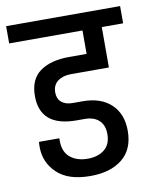

<svg xmlns="http://www.w3.org/2000/svg" viewBox="-84 -687 590 735"><g transform="rotate(-10 211.5 -319.5)"><path d="M131 -347Q131 -323 146.5 -309.5Q162 -296 190 -296H229Q299 -296 339 -258.5Q379 -221 379 -155Q379 -83 333 -46Q287 -9 209 -9Q123 -9 79.5 -50.5Q36 -92 36 -152Q36 -164 37 -172H116V-162Q116 -119 142 -97.5Q168 -76 210 -76Q250 -76 275 -96Q300 -116 300 -156Q300 -191 280 -209.5Q260 -228 224 -228H193Q52 -228 52 -347Q52 -412 93.5 -442Q135 -472 207 -472H275V-563H-10V-630H433V-563H350V-406H203Q171 -406 151 -391Q131 -376 131 -347Z"/></g></svg>

Font: Pragati Narrow
Style: Regular
Weight: 400
Designer: Hector Gatti, Marcela Romero, Pablo Cosgaya and Nicolas Silva
Foundry: Omnibus-Type
Version: Version 1.010; ttfautohint (v1.3)